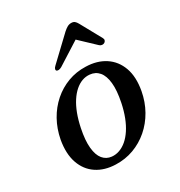

<svg xmlns="http://www.w3.org/2000/svg" viewBox="-166 -798 862 922"><g transform="rotate(-30 265.0 -337.0)"><path d="M318.1 -468.6Q380.1 -467.1 423.8 -438.5Q467.5 -409.9 486.4 -357.9Q505.2 -305.8 492 -233Q481.9 -178.4 456.1 -132.8Q430.3 -87.3 392.4 -54.6Q354.5 -21.9 307.9 -4.8Q261.3 12.3 209.3 10.5Q148.8 8.7 105.9 -19.7Q62.9 -48.2 44.6 -100.5Q26.3 -152.8 39 -225.1Q49.4 -280 74.7 -325.4Q100.1 -370.8 137.4 -403.5Q174.7 -436.2 220.7 -453.3Q266.7 -470.4 318.1 -468.6ZM211.4 -31.9Q233.2 -29.7 254.1 -37.2Q275 -44.6 294.2 -60.9Q313.3 -77.2 329.6 -101.9Q346 -126.6 358.8 -159.5Q371.6 -192.5 379.9 -232.8Q392.8 -295.7 388.3 -337.5Q383.9 -379.3 365.3 -401.3Q346.6 -423.4 316 -426.2Q294.5 -428.4 274.2 -420.9Q253.9 -413.5 235.2 -397.2Q216.5 -380.9 200.5 -356.2Q184.4 -331.5 171.9 -298.6Q159.4 -265.6 151.1 -225.3Q138.2 -162.6 142.4 -120.7Q146.5 -78.8 164.5 -56.9Q182.5 -35 211.4 -31.9ZM366.3 -621.2H325.1L426.3 -525.5Q432.7 -520.3 440 -519.8Q447.2 -519.3 453.2 -523Q458.5 -526.5 460.6 -532.7Q462.7 -538.9 458.5 -546.4L394 -663.6Q388.2 -674.2 381.4 -679.8Q374.6 -685.4 362.9 -685.4Q351 -685.4 341.1 -679.8Q331.1 -674.2 319.2 -663.6L195.7 -546.4Q187.4 -538.9 185.6 -532.7Q183.8 -526.5 186.9 -523Q191.2 -519.3 198.6 -519.8Q206 -520.3 215.4 -525.5Z"/></g></svg>

Font: Fraunces Wonky
Style: Italic
Weight: 900
Italic angle: -16°
Version: Version 1.000;[b76b70a41]